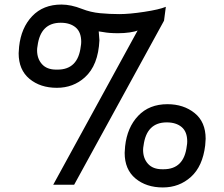

<svg xmlns="http://www.w3.org/2000/svg" viewBox="-20 -812 983 844"><path d="M696 12Q623 12 575.5 -27.5Q528 -67 528 -140L530 -169Q539 -252 587.5 -303Q636 -354 716 -354Q787 -354 835.5 -315Q884 -276 884 -202L882 -173Q871 -81 819.5 -34.5Q768 12 696 12ZM699 -68Q789 -68 801 -170Q803 -180 803 -190Q803 -233 778.5 -253.5Q754 -274 713 -274Q624 -274 611 -172Q609 -162 609 -153Q609 -116 630.5 -92Q652 -68 693 -68ZM306 0H214L585 -678Q574 -673 550 -669.5Q526 -666 499 -666Q459 -666 434 -671L414 -674L417 -635Q412 -525 353 -472Q302 -426 230 -426Q157 -426 109.5 -465.5Q62 -505 62 -578L64 -607Q73 -690 121.5 -741Q170 -792 250 -792Q292 -792 340 -773Q378 -758 420 -754Q462 -750 505 -750Q549 -750 614.5 -760Q680 -770 709 -782L701 -721ZM233 -506Q323 -506 335 -608Q337 -618 337 -628Q337 -671 312.5 -691.5Q288 -712 247 -712Q158 -712 145 -610Q143 -600 143 -591Q143 -554 164.5 -530Q186 -506 227 -506Z"/></svg>

Font: Tanohe Sans Medium
Style: Italic
Weight: 500
Designer: Village Type and Design LLC & Cristiano Sobral
Foundry: Cooper Hewitt Smithsonian Design Museum
Version: Version 1.00;September 29, 2021;FontCreator 13.0.0.2655 64-b